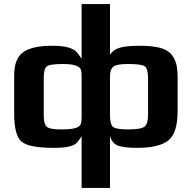

<svg xmlns="http://www.w3.org/2000/svg" viewBox="-20 -720 947 948"><path d="M523 208V-49C529.7 -24.3 542.8 -8.3 562.5 -1C582.2 6.3 614 10 658 10C729.3 10 780.3 -2.2 811 -26.5C841.7 -50.8 857 -99.3 857 -172V-331C857 -360.3 855 -383.8 851 -401.5C847 -419.2 838.8 -435.7 826.5 -451C814.2 -466.3 795.2 -477.3 769.5 -484C743.8 -490.7 710.3 -494 669 -494C626.3 -494 594 -490.8 572 -484.5C550 -478.2 533.7 -466.7 523 -450V-700H383V-430C371 -448 361.3 -460.5 354 -467.5C346.7 -474.5 333.8 -480.7 315.5 -486C297.2 -491.3 271.3 -494 238 -494C171.3 -494 123.3 -483.3 94 -462C64.7 -440.7 50 -402.7 50 -348V-159C50 -87.7 62 -41.7 86 -21C110 -0.3 163 10 245 10C277 10 301.7 8 319 4C336.3 0 348.7 -5.3 356 -12C363.3 -18.7 372.3 -30.3 383 -47V208ZM711 -153C711 -123.7 705.3 -104.3 694 -95C682.7 -85.7 655.7 -81 613 -81C571.7 -81 546.3 -85.5 537 -94.5C527.7 -103.5 523 -123 523 -153V-342C523 -365.3 528.3 -381.5 539 -390.5C549.7 -399.5 574 -404 612 -404C657.3 -404 685.2 -400 695.5 -392C705.8 -384 711 -364 711 -332ZM383 -145C383 -126.3 381.3 -113.2 378 -105.5C374.7 -97.8 365.8 -91.8 351.5 -87.5C337.2 -83.2 314 -81 282 -81C243.3 -81 219.3 -85.7 210 -95C200.7 -104.3 196 -122.7 196 -150V-335C196 -364.3 200.7 -383.2 210 -391.5C219.3 -399.8 246 -404 290 -404C319.3 -404 340.8 -401.3 354.5 -396C368.2 -390.7 376.3 -384.3 379 -377C381.7 -369.7 383 -357.3 383 -340Z"/></svg>

Font: Play
Style: Bold
Weight: 700
Designer: Jonas Hecksher
Foundry: Jonas Hecksher, Playtypeª, e-types AS
Version: Version 1.002